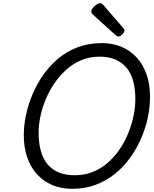

<svg xmlns="http://www.w3.org/2000/svg" viewBox="-20 -1164 968 1203"><path d="M433 19Q364 19 308 -4.5Q252 -28 212 -72Q172 -116 150.5 -178Q129 -240 129 -316Q129 -375 142 -439.5Q155 -504 182 -569Q209 -634 249.5 -692.5Q290 -751 344 -796.5Q398 -842 467 -868Q536 -894 618 -894Q686 -894 741.5 -870.5Q797 -847 837 -803Q877 -759 898.5 -697Q920 -635 920 -559Q920 -494 906 -427Q892 -360 863.5 -295Q835 -230 794 -173.5Q753 -117 698.5 -73.5Q644 -30 578 -5.5Q512 19 433 19ZM448 -66Q510 -66 562 -87Q614 -108 656.5 -145.5Q699 -183 731 -230.5Q763 -278 784.5 -332Q806 -386 817 -440Q828 -494 828 -543Q828 -608 814 -658Q800 -708 771 -741.5Q742 -775 700.5 -792Q659 -809 603 -809Q543 -809 490.5 -787.5Q438 -766 396 -728Q354 -690 321 -642Q288 -594 266 -540.5Q244 -487 233 -434Q222 -381 222 -332Q222 -268 236 -218Q250 -168 278 -134.5Q306 -101 348.5 -83.5Q391 -66 448 -66ZM722 -935Q718 -935 713 -938Q708 -941 703 -945L567 -1068Q557 -1076 554.5 -1081Q552 -1086 552 -1093Q552 -1103 562 -1115Q572 -1127 585 -1135.5Q598 -1144 608 -1144Q614 -1144 618 -1141Q622 -1138 627 -1133L752 -989Q758 -982 759 -979Q760 -976 760 -972Q760 -962 746 -948.5Q732 -935 722 -935Z"/></svg>

Font: Playwrite HR
Style: Regular
Weight: 400
Designer: Veronika Burian, José Scaglione
Foundry: TypeTogether
Version: Version 1.002